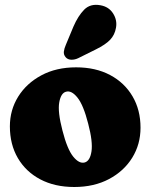

<svg xmlns="http://www.w3.org/2000/svg" viewBox="-20 -755 617 787"><path d="M292 -479Q372 -479 431.2 -447.5Q490.5 -416 523.2 -360.2Q556 -304.5 556 -231.5Q556 -163.5 522 -108.5Q488 -53.5 426.8 -21Q365.5 11.5 284.5 11.5Q204.5 11.5 145.2 -19.8Q86 -51 53.2 -107Q20.5 -163 20.5 -237Q20.5 -304 54.5 -358.8Q88.5 -413.5 149.5 -446.2Q210.5 -479 292 -479ZM327 -89Q349 -95 355 -134.5Q361 -174 341.5 -248Q322 -324.5 297.5 -355Q273 -385.5 250.5 -379Q229.5 -373.5 222.8 -335Q216 -296.5 236 -220Q255.5 -143.5 280 -113.2Q304.5 -83 327 -89ZM281 -646Q300 -690 325.2 -715.5Q350.5 -741 391.5 -733.5Q426 -727.5 443.5 -700Q461 -672.5 455.5 -641.5Q450.5 -612 431.5 -592Q412.5 -572 373 -552.5L300.5 -516.5Q287 -510 272.5 -510.2Q258 -510.5 249.5 -520Q240 -531 241.8 -544Q243.5 -557 250 -571.5Z"/></svg>

Font: Fraunces 72pt S100 Black
Style: Regular
Weight: 900
Version: Version 1.000; ttfautohint (v1.8.3)